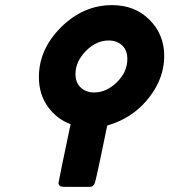

<svg xmlns="http://www.w3.org/2000/svg" viewBox="-20 -725 657 745"><path d="M130.9 -425.8Q130.9 -533.7 217 -619.4Q303.2 -705.1 415 -705.1Q503.9 -705.1 560.5 -647.9Q617.2 -590.8 617.2 -507.8Q617.2 -424.8 562.5 -351.8Q507.8 -278.8 423.8 -247.1L396 -237.8Q386.2 -188 371.1 -117.2Q353 -30.3 347.9 -15.1Q342.8 0 329.1 0Q327.1 0 326.2 0H229Q207 0 207 -15.1Q207 -20 253.9 -243.2Q199.7 -263.2 165.3 -311.5Q130.9 -359.9 130.9 -425.8ZM272.9 -438Q272.9 -403.8 293.5 -385Q314 -366.2 345.2 -366.2Q393.1 -366.2 433.6 -406Q474.1 -445.8 474.1 -496.1Q474.1 -530.3 453.6 -549.1Q433.1 -567.9 401.9 -567.9Q353 -567.9 313 -526.9Q272.9 -485.8 272.9 -438Z"/></svg>

Font: CMU Sans Serif
Style: BoldOblique
Weight: 700
Italic angle: -12°
Version: Version 0.7.0